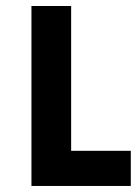

<svg xmlns="http://www.w3.org/2000/svg" viewBox="-20 -615 464 635"><path d="M215.3 -116.2V-595.2H84V0H412.6V-116.2Z"/></svg>

Font: Now ExtraBold
Style: Regular
Weight: 800
Designer: Alfredo Marco Pradil
Foundry: Alfredo Marco Pradil
Version: Version 1.200;hotconv 1.0.109;makeotfexe 2.5.65596